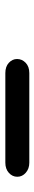

<svg xmlns="http://www.w3.org/2000/svg" viewBox="282 -304 132 737"><g transform="rotate(-90 348.5 65.0)"><path d="M437 111H93Q70 111 54.5 97.5Q39 84 39 65Q39 46 54 32.5Q69 19 93 19H437Q462 19 476.5 32.5Q491 46 491 64Q491 83 476.5 97Q462 111 437 111Z"/></g></svg>

Font: Edu QLD Beginner SemiBold
Style: Regular
Weight: 600
Designer: Tina and Corey Anderson
Foundry: Google for Education
Version: Version 1.003